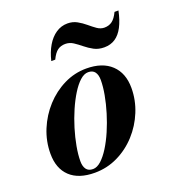

<svg xmlns="http://www.w3.org/2000/svg" viewBox="-130 -803 825 913"><g transform="rotate(-20 282.0 -346.0)"><path d="M195 10Q113.5 10 70 -31Q26.5 -72 26.5 -147Q26.5 -210 50.5 -268Q74.5 -326 116 -371.5Q157.5 -417 211.2 -443.5Q265 -470 324.5 -470Q406 -470 450.8 -427.5Q495.5 -385 495.5 -310Q495.5 -248.5 472 -191Q448.5 -133.5 407.2 -88.2Q366 -43 311.5 -16.5Q257 10 195 10ZM192.5 -9.5Q213 -9.5 234 -28.5Q255 -47.5 275 -79.5Q295 -111.5 312.5 -152Q330 -192.5 343.2 -236Q356.5 -279.5 364 -320.8Q371.5 -362 371.5 -395.5Q371.5 -421 360.8 -435.8Q350 -450.5 327 -450.5Q306.5 -450.5 285.5 -431.5Q264.5 -412.5 244.5 -380.2Q224.5 -348 207 -307.8Q189.5 -267.5 176.2 -224Q163 -180.5 155.5 -139.2Q148 -98 148 -64.5Q148 -39 158.8 -24.2Q169.5 -9.5 192.5 -9.5ZM441 -535Q411.5 -535 389.2 -547Q367 -559 348 -574.5Q329 -590 310.8 -602Q292.5 -614 271 -614Q248 -614 231.8 -602.2Q215.5 -590.5 201 -560H181Q191 -602.5 210 -634.5Q229 -666.5 255.5 -684.2Q282 -702 314 -702Q340.5 -702 362 -690Q383.5 -678 401.8 -662.5Q420 -647 437.2 -635Q454.5 -623 473.5 -623Q496.5 -623 513 -635.2Q529.5 -647.5 543.5 -677H563.5Q553.5 -629.5 537 -598Q520.5 -566.5 496.8 -550.8Q473 -535 441 -535Z"/></g></svg>

Font: Bodoni Moda 11pt
Style: Bold Italic
Weight: 700
Italic angle: -13°
Designer: Owen Earl
Foundry: indestructible type
Version: Version 2.004